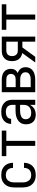

<svg xmlns="http://www.w3.org/2000/svg" viewBox="1207 -1785 586 3040"><g transform="rotate(-90 1500.0 -265.0)"><path d="M247 8Q273 8 298 3.5Q323 -1 345.5 -11.5Q368 -22 387 -39.5Q406 -57 418 -79Q430 -101 436 -126Q442 -151 442 -176Q442 -177 442 -177.5Q442 -178 442 -178H362Q362 -178 362 -177.5Q362 -177 362 -177Q362 -154 354.5 -132Q347 -110 331 -94Q315 -78 292.5 -71Q270 -64 247 -64Q231 -64 214 -68Q197 -72 183 -81.5Q169 -91 159 -104.5Q149 -118 142.5 -134Q136 -150 134 -166.5Q132 -183 132 -200V-330Q132 -347 134 -364Q136 -381 142.5 -396.5Q149 -412 159 -426Q169 -440 183 -449Q197 -458 214 -462Q231 -466 247 -466Q270 -466 292.5 -459Q315 -452 331 -436Q347 -420 354.5 -398Q362 -376 362 -353Q362 -353 362 -353Q362 -353 362 -352H442Q442 -353 442 -353.5Q442 -354 442 -354Q442 -379 436 -404Q430 -429 418 -451Q406 -473 387 -490.5Q368 -508 345.5 -519Q323 -530 298 -534Q273 -538 247 -538Q220 -538 193.5 -533Q167 -528 143.5 -514.5Q120 -501 101.5 -480.5Q83 -460 72 -435.5Q61 -411 56.5 -384Q52 -357 52 -330V-200Q52 -173 56.5 -146Q61 -119 72 -94.5Q83 -70 101.5 -49.5Q120 -29 143.5 -16Q167 -3 193.5 2.5Q220 8 247 8Z M710 0H790V-458H952V-530H548V-458H710Z M1201 8Q1226 8 1250 3Q1274 -2 1295.5 -14.5Q1317 -27 1333.5 -45.5Q1350 -64 1360 -86V0H1440V-363Q1440 -388 1435 -412.5Q1430 -437 1417.5 -458Q1405 -479 1386 -495Q1367 -511 1344.5 -521Q1322 -531 1297.5 -534.5Q1273 -538 1249 -538Q1225 -538 1202 -535Q1179 -532 1157.5 -524Q1136 -516 1117 -502Q1098 -488 1085 -469Q1072 -450 1065 -427.5Q1058 -405 1058 -382Q1058 -382 1058 -382Q1058 -382 1058 -382H1138Q1138 -401 1148 -419Q1158 -437 1174 -447.5Q1190 -458 1209.5 -462Q1229 -466 1249 -466Q1270 -466 1291.5 -460.5Q1313 -455 1329 -441Q1345 -427 1352.5 -406Q1360 -385 1360 -363V-312H1269Q1243 -312 1217 -309Q1191 -306 1166.5 -298Q1142 -290 1120 -276Q1098 -262 1081.5 -241.5Q1065 -221 1058.5 -195.5Q1052 -170 1052 -144Q1052 -114 1061 -84.5Q1070 -55 1091 -33Q1112 -11 1141.5 -1.5Q1171 8 1201 8ZM1232 -64Q1213 -64 1194.5 -68.5Q1176 -73 1161 -85Q1146 -97 1139 -115Q1132 -133 1132 -152Q1132 -168 1137.5 -182.5Q1143 -197 1154 -207Q1165 -217 1179.5 -223.5Q1194 -230 1208.5 -233.5Q1223 -237 1238.5 -238.5Q1254 -240 1269 -240H1360V-180Q1360 -156 1351.5 -132.5Q1343 -109 1324 -93Q1305 -77 1281 -70.5Q1257 -64 1232 -64Z M1560 0H1760Q1784 0 1807 -3Q1830 -6 1852.5 -13.5Q1875 -21 1895 -34Q1915 -47 1929 -65.5Q1943 -84 1949.5 -107Q1956 -130 1956 -153Q1956 -174 1950.5 -194.5Q1945 -215 1932 -231Q1919 -247 1901.5 -258.5Q1884 -270 1864 -277Q1879 -285 1892 -296Q1905 -307 1914 -321.5Q1923 -336 1926.5 -352.5Q1930 -369 1930 -386Q1930 -407 1924.5 -428Q1919 -449 1907.5 -466.5Q1896 -484 1879 -496.5Q1862 -509 1842.5 -516.5Q1823 -524 1802 -527Q1781 -530 1760 -530H1560ZM1640 -310V-458H1760Q1777 -458 1793 -454.5Q1809 -451 1822.5 -441.5Q1836 -432 1843 -416.5Q1850 -401 1850 -385Q1850 -368 1843 -352.5Q1836 -337 1823 -327Q1810 -317 1793.5 -313.5Q1777 -310 1760 -310ZM1640 -72V-238H1760Q1774 -238 1787.5 -237Q1801 -236 1813.5 -232Q1826 -228 1838 -221Q1850 -214 1859 -204Q1868 -194 1872 -181Q1876 -168 1876 -155Q1876 -155 1876 -155Q1876 -155 1876 -154Q1876 -141 1872 -128Q1868 -115 1859 -105Q1850 -95 1838 -88.5Q1826 -82 1813 -78.5Q1800 -75 1787 -73.5Q1774 -72 1760 -72Z M2031 0H2121L2269 -204H2360V0H2440V-530H2219Q2197 -530 2175 -526.5Q2153 -523 2133 -513Q2113 -503 2096.5 -487.5Q2080 -472 2070 -452.5Q2060 -433 2056 -411Q2052 -389 2052 -367Q2052 -339 2059 -311Q2066 -283 2083.5 -260.5Q2101 -238 2126.5 -224Q2152 -210 2180 -206ZM2219 -276Q2201 -276 2183.5 -281.5Q2166 -287 2154 -300.5Q2142 -314 2137 -331.5Q2132 -349 2132 -367Q2132 -385 2137 -402.5Q2142 -420 2154 -433Q2166 -446 2183.5 -452Q2201 -458 2219 -458H2360V-276Z M2710 0H2790V-458H2952V-530H2548V-458H2710Z"/></g></svg>

Font: Iosevka SS09
Style: Regular
Weight: 400
Monospace: yes
Designer: Belleve Invis
Foundry: Belleve Invis
Version: Version 5.2.1; ttfautohint (v1.8.3)